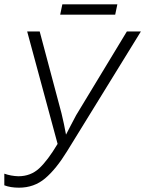

<svg xmlns="http://www.w3.org/2000/svg" viewBox="-23 -860 673 890"><path d="M65 10Q26 10 -3 -1V-55Q28 -44 62 -43Q119 -43 158.5 -79.5Q198 -116 244 -193L103 -714H161L262 -335Q268 -310 273.5 -284.5Q279 -259 283 -236Q294 -257 306 -280.5Q318 -304 330 -326L565 -714H630L288 -159Q237 -76 186 -33Q135 10 65 10ZM256 -792 266 -840H521L511 -792Z"/></svg>

Font: Noto Sans Light
Style: Italic
Weight: 300
Italic angle: -12°
Designer: Monotype Design Team
Foundry: Monotype Imaging Inc.
Version: Version 2.013; ttfautohint (v1.8.4.7-5d5b)